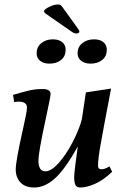

<svg xmlns="http://www.w3.org/2000/svg" viewBox="-20 -824 545 854"><path d="M50 -70Q50 -107 80 -240Q100 -327 100 -345Q100 -372 63 -372Q51 -372 43 -370L38 -402Q85 -416 112 -422Q139 -428 169 -428Q205 -428 205 -406Q205 -394 184 -298Q167 -220 159 -174Q151 -128 151 -109Q151 -88 158 -75Q165 -62 182 -62Q208 -62 241 -99Q274 -136 302.5 -190.5Q331 -245 344 -293L362 -413L474 -430Q439 -247 427.5 -181.5Q416 -116 416 -88Q416 -71 429 -71Q447 -71 467 -84L479 -60Q440 -23 403 -6.5Q366 10 337 10Q321 10 315.5 -1Q310 -12 310 -36Q310 -60 326 -173Q271 -73 225.5 -31.5Q180 10 132 10Q92 10 71 -12.5Q50 -35 50 -70ZM293 -687 185 -762Q175 -769 176 -776Q178 -783 199 -793.5Q220 -804 237 -804Q246 -804 250.5 -800.5Q255 -797 266 -781L320 -706Q334 -688 333 -683Q332 -675 319 -675Q309 -675 293 -687ZM143 -587Q143 -615 163.5 -632Q184 -649 215 -649Q242 -649 257 -636.5Q272 -624 272 -603Q272 -574 252 -557.5Q232 -541 200 -541Q174 -541 158.5 -553.5Q143 -566 143 -587ZM325 -587Q325 -615 346 -632Q367 -649 398 -649Q425 -649 440 -636.5Q455 -624 455 -603Q455 -574 435 -557.5Q415 -541 383 -541Q357 -541 341 -553.5Q325 -566 325 -587Z"/></svg>

Font: Unna Medium
Style: Italic
Weight: 500
Italic angle: -8.05°
Designer: Jorge de Buen Unna
Foundry: Omnibus-Type
Version: Version 2.008